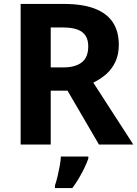

<svg xmlns="http://www.w3.org/2000/svg" viewBox="-20 -734 697 975"><path d="M84.8 0V-714H304.4Q398.3 -714 460 -690.6Q521.8 -667.2 552.5 -621.3Q583.3 -575.3 583.3 -506.1Q583.3 -457.7 566.2 -420.9Q549.2 -384.1 520.1 -358.2Q490.9 -332.4 453.7 -314.5L657 0H482.5L322.9 -273.6H237.6V0ZM237.6 -391.7H301.3Q362.1 -391.7 395.1 -417.1Q428.1 -442.4 428.1 -499.1Q428.1 -531.4 414.7 -552.4Q401.4 -573.4 373.2 -584Q344.9 -594.5 300.6 -594.5H237.6ZM428.6 71.2Q420.3 94.7 408.1 119.8Q395.9 144.8 381 170.4Q366 195.9 347.4 221H259.1V207.8Q265.9 188.3 272.3 161.5Q278.6 134.7 283.5 107.8Q288.4 80.8 289.1 61H428.6Z"/></svg>

Font: Noto Sans Symbols
Style: Regular
Weight: 400
Designer: Monotype Design Team
Foundry: Monotype Imaging Inc.
Version: Version 2.002